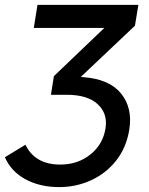

<svg xmlns="http://www.w3.org/2000/svg" viewBox="-90 -543 610 784"><path d="M152 221Q73 221 14 189Q-45 157 -70 99L14 48Q53 129 156 129Q228 129 279.5 87.5Q331 46 341 -20Q350 -80 308.5 -118Q267 -156 182 -156H118L130 -232L336 -429H48L63 -523H475L461 -438L240 -229L250 -228Q357 -220 404.5 -161Q452 -102 438 -14Q426 60 384.5 112.5Q343 165 282 193Q221 221 152 221Z"/></svg>

Font: Raleway SemiBold
Style: Italic
Weight: 600
Italic angle: -12°
Designer: Matt McInerney, Pablo Impallari, Rodrigo Fuenzalida
Foundry: Matt McInerney, Pablo Impallari, Rodrigo Fuenzalida
Version: Version 4.026